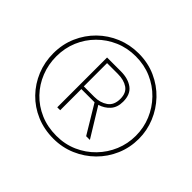

<svg xmlns="http://www.w3.org/2000/svg" viewBox="-165 -938 1161 1161"><g transform="rotate(45 416.0 -357.0)"><path d="M416 8Q336 8 269 -20.5Q202 -49 153 -99.5Q104 -150 77 -216Q50 -282 50 -357Q50 -435 79 -501.5Q108 -568 158.5 -617.5Q209 -667 275 -694.5Q341 -722 416 -722Q496 -722 563 -692Q630 -662 679 -610.5Q728 -559 755 -493.5Q782 -428 782 -357Q782 -282 753.5 -215.5Q725 -149 674.5 -99Q624 -49 557.5 -20.5Q491 8 416 8ZM416 -17Q489 -17 551 -44.5Q613 -72 659 -119.5Q705 -167 730.5 -228Q756 -289 756 -357Q756 -426 730.5 -487Q705 -548 659 -595.5Q613 -643 551 -670Q489 -697 416 -697Q344 -697 282.5 -670.5Q221 -644 174.5 -597.5Q128 -551 102 -489.5Q76 -428 76 -357Q76 -288 100.5 -226.5Q125 -165 170 -118Q215 -71 277.5 -44Q340 -17 416 -17ZM298 -143V-569H416Q478 -569 517 -540.5Q556 -512 556 -449Q556 -400 529.5 -370.5Q503 -341 463 -329L577 -143H545L436 -324H323V-143ZM412 -346Q462 -346 497 -370.5Q532 -395 532 -449Q532 -500 499 -522.5Q466 -545 414 -545H322V-346Z"/></g></svg>

Font: Noto Sans Syriac Western Thin
Style: Regular
Weight: 100
Designer: Patrick Giasson and the Monotype Design Team
Foundry: Monotype Imaging Inc.
Version: Version 3.000; ttfautohint (v1.8.4.7-5d5b)